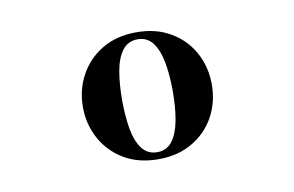

<svg xmlns="http://www.w3.org/2000/svg" viewBox="-44 -833 658 429"><g transform="rotate(-10 285.0 -619.0)"><path d="M285.5 -475Q240 -475 207.2 -494.8Q174.5 -514.5 156.8 -547.2Q139 -580 139 -619Q139 -658 156.8 -690.8Q174.5 -723.5 207.2 -743.2Q240 -763 285.5 -763Q330.5 -763 363.5 -743.2Q396.5 -723.5 414 -690.8Q431.5 -658 431.5 -619Q431.5 -580 414 -547.2Q396.5 -514.5 363.5 -494.8Q330.5 -475 285.5 -475ZM285.5 -491Q307.5 -491 320 -508Q332.5 -525 337.8 -554.2Q343 -583.5 343 -619Q343 -655 337.8 -684Q332.5 -713 320 -730Q307.5 -747 285.5 -747Q263.5 -747 250.8 -730Q238 -713 233 -684Q228 -655 228 -619Q228 -583.5 233 -554.2Q238 -525 250.8 -508Q263.5 -491 285.5 -491Z"/></g></svg>

Font: Bodoni Moda SC 9pt
Style: Bold
Weight: 700
Designer: Owen Earl
Foundry: indestructible type
Version: Version 2.005